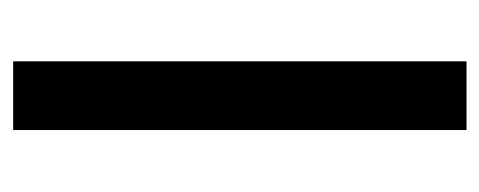

<svg xmlns="http://www.w3.org/2000/svg" viewBox="-244 -502 746 299"><g transform="rotate(90 129.5 -353.0)"><path d="M76 0V-706H183V0Z"/></g></svg>

Font: Bricolage Grotesque 12pt Medium
Style: Regular
Weight: 500
Designer: Mathieu Triay
Foundry: Atelier Triay
Version: Version 1.001; ttfautohint (v1.8.4.7-5d5b);gftools[0.9.33.de